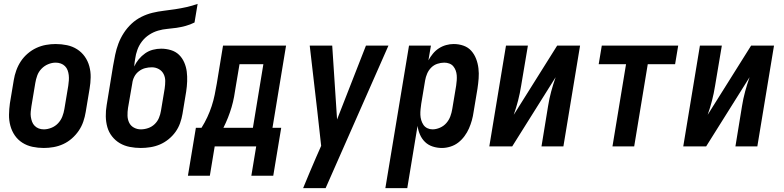

<svg xmlns="http://www.w3.org/2000/svg" viewBox="-20 -755 4040 990"><path d="M206 8Q176 8 147.5 2Q119 -4 95.5 -19Q72 -34 56.5 -56.5Q41 -79 33.5 -106.5Q26 -134 26.5 -163.5Q27 -193 31 -222L51 -342Q55 -367 64 -392Q73 -417 87.5 -439Q102 -461 123 -479Q144 -497 168 -508Q192 -519 217 -523.5Q242 -528 267 -528Q297 -528 325.5 -522Q354 -516 377.5 -501Q401 -486 417 -463.5Q433 -441 440.5 -413.5Q448 -386 447.5 -356.5Q447 -327 442 -298L422 -178Q418 -153 409.5 -128Q401 -103 386 -81Q371 -59 350.5 -41Q330 -23 306 -12Q282 -1 256.5 3.5Q231 8 206 8ZM206 -88Q225 -88 245 -96Q265 -104 279.5 -119.5Q294 -135 301.5 -154.5Q309 -174 312 -193L332 -313Q334 -327 335 -340.5Q336 -354 334.5 -367.5Q333 -381 328.5 -393Q324 -405 315 -414Q306 -423 293.5 -427.5Q281 -432 267 -432Q248 -432 228.5 -424Q209 -416 194 -400.5Q179 -385 172 -365.5Q165 -346 162 -327L142 -207Q140 -193 138.5 -179.5Q137 -166 139 -152.5Q141 -139 145.5 -127Q150 -115 159 -106Q168 -97 180 -92.5Q192 -88 206 -88Z M706 8Q677 8 649 2.5Q621 -3 598 -16.5Q575 -30 558 -51.5Q541 -73 533.5 -99.5Q526 -126 525.5 -155Q525 -184 530 -213L563 -415Q568 -444 574 -473Q580 -502 590.5 -530Q601 -558 618 -584.5Q635 -611 658 -632.5Q681 -654 709 -668Q737 -682 766 -689Q795 -696 824.5 -699.5Q854 -703 883.5 -707.5Q913 -712 942 -718.5Q971 -725 999 -735L983 -639Q961 -628 937.5 -621.5Q914 -615 890 -611.5Q866 -608 842.5 -606Q819 -604 795 -597Q771 -590 749.5 -576Q728 -562 712.5 -542Q697 -522 688.5 -498.5Q680 -475 677 -452Q675 -442 674 -432Q673 -422 672 -412Q681 -432 695.5 -449.5Q710 -467 728.5 -480Q747 -493 768.5 -498.5Q790 -504 811 -504Q837 -504 861.5 -496.5Q886 -489 903 -472.5Q920 -456 930 -433Q940 -410 943 -385.5Q946 -361 945 -335Q944 -309 940 -283L921 -168Q917 -144 908.5 -120Q900 -96 885 -75Q870 -54 849 -37Q828 -20 804.5 -10Q781 0 755.5 4Q730 8 706 8ZM706 -88Q725 -88 744 -94.5Q763 -101 777.5 -115Q792 -129 799.5 -147Q807 -165 810 -184L829 -298Q832 -318 832 -337.5Q832 -357 823.5 -373.5Q815 -390 798.5 -399Q782 -408 763 -408Q745 -408 728 -403.5Q711 -399 696 -387.5Q681 -376 672.5 -359.5Q664 -343 662 -325L640 -198Q637 -178 637.5 -158.5Q638 -139 646 -122.5Q654 -106 670.5 -97Q687 -88 706 -88Z M949 151 990 -96H1019Q1036 -123 1049 -151Q1062 -179 1071.5 -208Q1081 -237 1087 -266.5Q1093 -296 1098 -325L1130 -520H1455L1385 -96H1430L1389 151H1276L1301 0H1087L1062 151ZM1132 -96H1284L1338 -424H1215L1196 -311Q1192 -284 1187 -256.5Q1182 -229 1174 -202Q1166 -175 1155.5 -148.5Q1145 -122 1132 -96Z M1543 215Q1559 175 1576 135.5Q1593 96 1610 56L1636 -3L1616 -183L1577 -520H1693L1718 -139L1867 -520H1983L1659 215Z M1967 215 2089 -520H2202L2189 -444Q2199 -462 2212 -478Q2225 -494 2242.5 -505.5Q2260 -517 2280 -522.5Q2300 -528 2319 -528Q2346 -528 2370 -519.5Q2394 -511 2410 -493Q2426 -475 2435 -451.5Q2444 -428 2447 -402.5Q2450 -377 2448 -350.5Q2446 -324 2442 -298L2422 -178Q2419 -156 2413 -134.5Q2407 -113 2398 -92.5Q2389 -72 2375 -53Q2361 -34 2343 -20Q2325 -6 2302.5 1Q2280 8 2259 8Q2234 8 2211 0.5Q2188 -7 2171.5 -23Q2155 -39 2145.5 -61Q2136 -83 2133 -106L2080 215ZM2210 -88Q2229 -88 2248.5 -96.5Q2268 -105 2281.5 -120.5Q2295 -136 2302 -155Q2309 -174 2312 -193L2332 -313Q2334 -327 2335 -340.5Q2336 -354 2335 -367Q2334 -380 2329.5 -392Q2325 -404 2317 -413.5Q2309 -423 2296.5 -427.5Q2284 -432 2271 -432Q2253 -432 2235 -426Q2217 -420 2203.5 -406.5Q2190 -393 2182.5 -375.5Q2175 -358 2172 -340L2152 -220Q2150 -206 2148.5 -191.5Q2147 -177 2147.5 -163Q2148 -149 2152 -135.5Q2156 -122 2163.5 -111Q2171 -100 2183.5 -94Q2196 -88 2210 -88Z M2503 0 2589 -520H2702L2667 -312Q2661 -274 2651.5 -237Q2642 -200 2629 -163L2853 -520H2971L2885 0H2772L2806 -208Q2812 -246 2822 -283Q2832 -320 2845 -357L2621 0Z M3138 0 3208 -424H3067L3083 -520H3477L3461 -424H3320L3250 0Z M3503 0 3589 -520H3702L3667 -312Q3661 -274 3651.5 -237Q3642 -200 3629 -163L3853 -520H3971L3885 0H3772L3806 -208Q3812 -246 3822 -283Q3832 -320 3845 -357L3621 0Z"/></svg>

Font: Iosevka Oblique
Style: Bold
Weight: 700
Italic angle: -9°
Monospace: yes
Designer: Belleve Invis
Foundry: Belleve Invis
Version: Version 32.5.0; ttfautohint (v1.8.4)